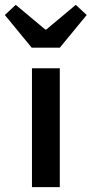

<svg xmlns="http://www.w3.org/2000/svg" viewBox="-59 -773 378 793"><path d="M73 0H188V-491H73ZM72 -576H188L299 -711L254 -753L132 -651H128L6 -753L-39 -711Z"/></svg>

Font: DAIFUKU Sans Semibold
Style: Regular
Weight: 600
Designer: Original font ‘Source Sans 3’ : Paul D. Hunt
Foundry: Daifuku
Version: Version 1.000